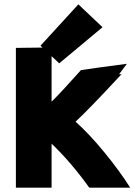

<svg xmlns="http://www.w3.org/2000/svg" viewBox="-20 -841 618 882"><path d="M340 -821 451 -716 252 -550 166 -631ZM578 21H390Q307 -95 217 -181V21H53V-621L217 -623V-374Q260 -416 352 -519Q418 -529 563 -548L527 -500H538Q389 -339 327 -282Q388 -228 458 -143Q528 -58 578 21Z"/></svg>

Font: Repo
Style: ExtraBold
Weight: 800
Designer: Stefan Peev
Foundry: Context Ltd
Version: Version 001.000